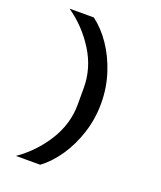

<svg xmlns="http://www.w3.org/2000/svg" viewBox="-161 -861 922 1100"><g transform="rotate(20 300.0 -311.0)"><path d="M218 138H70Q170 69 236 -36Q302 -141 302 -260V-362Q302 -481 236 -586Q170 -691 70 -760H218Q276 -717 323 -648Q370 -579 398 -492Q426 -405 426 -311Q426 -217 398 -130Q370 -43 323 26Q276 95 218 138Z"/></g></svg>

Font: iA Writer Duo V
Style: Regular
Weight: 400
Designer: Mike Abbink, Paul van der Laan, Pieter van Rosmalen, Oliver Reichenstein
Foundry: Information Architects Inc.
Version: Version 2.000